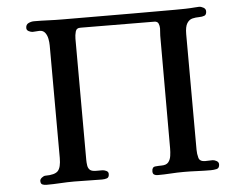

<svg xmlns="http://www.w3.org/2000/svg" viewBox="-52 -818 1105 879"><g transform="rotate(-5 500.0 -378.5)"><path d="M924 -731Q924 -742 913.5 -748Q903 -754 893 -754Q889 -754 885 -753.5Q881 -753 876 -753Q853 -751 830 -750.5Q807 -750 784 -750H590Q509 -750 428.5 -750.5Q348 -751 267 -751Q234 -751 201 -752.5Q168 -754 135 -754Q122 -754 109.5 -748Q97 -742 97 -726Q97 -716 107 -711Q117 -706 125 -706Q133 -706 141 -707Q149 -708 156 -708Q173 -708 182 -696Q191 -684 194 -667.5Q197 -651 197 -638Q197 -508 197.5 -378.5Q198 -249 198 -120Q198 -77 183.5 -61Q169 -45 125 -45Q118 -45 109 -38Q100 -31 100 -23Q100 -10 108 -6.5Q116 -3 126 -3Q158 -3 190.5 -5Q223 -7 255 -7Q287 -7 318.5 -6Q350 -5 382 -5Q395 -5 405 -8.5Q415 -12 415 -28Q415 -38 405 -42.5Q395 -47 387 -47Q377 -47 359 -47Q341 -47 332 -53Q322 -61 320 -75Q318 -89 318 -100Q318 -240 317.5 -379.5Q317 -519 317 -658Q317 -674 321.5 -690.5Q326 -707 346 -706L683 -704Q698 -704 702.5 -693.5Q707 -683 707 -671Q707 -663 706 -654.5Q705 -646 705 -638V-120Q705 -103 702.5 -85.5Q700 -68 690.5 -56.5Q681 -45 659 -45Q646 -45 630.5 -43.5Q615 -42 615 -22Q615 -11 621.5 -7Q628 -3 638 -3Q668 -3 698 -5Q728 -7 758 -7Q789 -7 820 -5.5Q851 -4 882 -4Q896 -4 909 -7Q922 -10 922 -28Q922 -38 912 -43.5Q902 -49 894 -49Q886 -49 877 -48.5Q868 -48 860 -48Q835 -48 830 -66Q825 -84 825 -103Q825 -236 824.5 -368.5Q824 -501 824 -634Q824 -669 834 -684.5Q844 -700 859 -703.5Q874 -707 889 -707Q904 -707 914 -711Q924 -715 924 -731Z"/></g></svg>

Font: UoqMunThenKhung
Style: Regular
Weight: 400
Designer: Font-Kai, 金井和夫, 宇文滿月
Foundry: Kazuo Kanai, Moonlit Owen
Version: Version 1.197